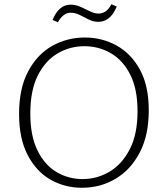

<svg xmlns="http://www.w3.org/2000/svg" viewBox="-20 -879 791 906"><path d="M367 7Q285 7 218 -31.5Q151 -70 110.5 -147.5Q70 -225 70 -341Q70 -462 113 -542.5Q156 -623 226.5 -662.5Q297 -702 381 -702Q461 -702 529.5 -664.5Q598 -627 640 -551Q682 -475 682 -358Q682 -241 639.5 -159.5Q597 -78 525.5 -35.5Q454 7 367 7ZM370 -34Q438 -34 497 -69Q556 -104 592.5 -175Q629 -246 629 -354Q629 -459 594.5 -527Q560 -595 503 -628Q446 -661 378 -661Q310 -661 252 -627Q194 -593 158.5 -523Q123 -453 123 -343Q123 -238 157 -169Q191 -100 247 -67Q303 -34 370 -34ZM253 -774 228 -785Q244 -823 265 -840Q286 -857 313 -857Q337 -857 360.5 -846.5Q384 -836 405 -825.5Q426 -815 445 -815Q462 -815 477 -824.5Q492 -834 506 -859L531 -848Q514 -809 492.5 -792.5Q471 -776 445 -776Q420 -776 398.5 -787Q377 -798 356 -808.5Q335 -819 312 -819Q279 -819 253 -774Z"/></svg>

Font: Bitter Light
Style: Regular
Weight: 300
Designer: Sol Matas, and Bitter project Authors
Foundry: Sol Matas
Version: Version 2.001